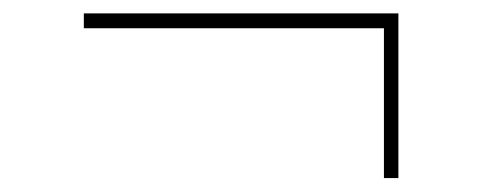

<svg xmlns="http://www.w3.org/2000/svg" viewBox="-20 -407 713 284"><path d="M569.3 -143.6H547.9V-365.2H104V-387.2H569.3Z"/></svg>

Font: Spartan MB Thin
Style: Regular
Weight: 100
Designer: Matt Bailey, Mirko Velimirovic
Foundry: Matt Bailey
Version: Version 1.005